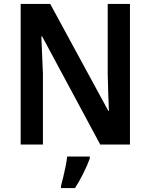

<svg xmlns="http://www.w3.org/2000/svg" viewBox="-20 -734 765 975"><path d="M640 0H489L194 -549H190Q192 -499 194 -452.5Q196 -406 198 -360V0H85V-714H235L530 -171H533Q531 -218 529.5 -264.5Q528 -311 527 -355V-714H640ZM436 71Q424 104 404 144.5Q384 185 361 221H290V209Q295 190 301.5 163.5Q308 137 313.5 109.5Q319 82 321 61H436Z"/></svg>

Font: Noto Sans Malayalam SemiCondensed SemiBold
Style: Regular
Weight: 600
Width: 4
Designer: Jelle Bosma - Monotype Design Team
Foundry: Monotype Imaging Inc.
Version: Version 2.104; ttfautohint (v1.8.4.7-5d5b)